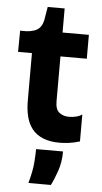

<svg xmlns="http://www.w3.org/2000/svg" viewBox="-59 -680 496 937"><g transform="rotate(5 189.5 -211.0)"><path d="M251 12Q203 12 169.5 -2Q136 -16 116 -41.5Q96 -67 87.5 -102Q79 -137 79 -179V-412H11L12 -516H44Q86 -519 105 -537.5Q124 -556 128 -596L136 -643H219V-525H348V-408H219V-188Q219 -148 238.5 -133Q258 -118 286 -118Q303 -118 320 -122Q337 -126 350 -135V-3Q320 6 295.5 9Q271 12 251 12ZM117 221Q134 160 137 118Q140 76 140 53H272Q272 105 257 148.5Q242 192 227 221Z"/></g></svg>

Font: Bricolage Grotesque 28pt
Style: Bold
Weight: 700
Designer: Mathieu Triay
Foundry: Atelier Triay
Version: Version 1.000;gftools[0.9.30]